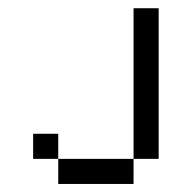

<svg xmlns="http://www.w3.org/2000/svg" viewBox="-20 -458 478 478"><path d="M312.5 -437.5H375V-62.5H312.5ZM125 -62.5H312.5V0H125ZM62.5 -125H125V-62.5H62.5Z"/></svg>

Font: Pixel Operator SC
Style: Regular
Weight: 400
Designer: Jayvee Enaguas (GrandChaos9000)
Foundry: The Grandoplex Project
Version: Version 1.4.1 (September 5, 2015)